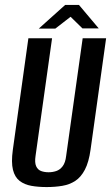

<svg xmlns="http://www.w3.org/2000/svg" viewBox="-20 -746 450 778"><path d="M169 12Q135 12 107 7Q79 2 59.5 -13Q40 -28 32.5 -58Q25 -88 32 -139L95 -591H191L124 -114Q120 -87 126.5 -72.5Q133 -58 146.5 -53Q160 -48 177 -48Q193 -48 208 -53Q223 -58 234 -72.5Q245 -87 248 -114L315 -591H410L347 -140Q340 -89 324 -58.5Q308 -28 285 -13Q262 2 232.5 7Q203 12 169 12ZM137 -630 244 -726H300L380 -631H314L266 -678L204 -630Z"/></svg>

Font: Alumni Sans SemiBold
Style: Italic
Weight: 600
Italic angle: -8°
Version: Version 1.016